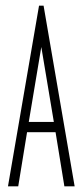

<svg xmlns="http://www.w3.org/2000/svg" viewBox="-20 -654 290 674"><path d="M206 0 175 -190H75L44 0H8L117 -634H133L242 0ZM125 -489 81 -226H169Z"/></svg>

Font: Inconsolata UltraCondensed Light
Style: Regular
Weight: 300
Width: 1
Monospace: yes
Designer: Raph Levien, Cyreal, Brenton Simpson
Foundry: Raph Levien, Cyreal, Google
Version: Version 3.001; ttfautohint (v1.8.2.53-6de2)